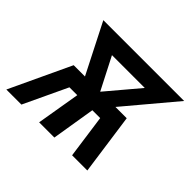

<svg xmlns="http://www.w3.org/2000/svg" viewBox="-140 -698 865 865"><g transform="rotate(45 293.0 -265.0)"><path d="M-14 0 123 -292H195L74 -530H589L389 -292H461L502 0H405L376 -208H326L292 0H195L230 -208H180L82 0ZM292 -292 422 -446H213Z"/></g></svg>

Font: Iosevka Curly MdExObl
Style: Regular
Weight: 500
Width: 7
Italic angle: -9°
Monospace: yes
Designer: Belleve Invis
Foundry: Belleve Invis
Version: Version 11.1.0; ttfautohint (v1.8.3)